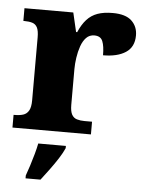

<svg xmlns="http://www.w3.org/2000/svg" viewBox="-54 -593 652 858"><g transform="rotate(5 272.0 -164.0)"><path d="M15 0V-57H19Q42 -57 58 -62Q74 -67 83 -82.5Q92 -98 92 -129V-411Q92 -441 84.5 -455.5Q77 -470 62 -474.5Q47 -479 25 -479H22V-536H241L261 -450H266Q281 -485 301 -507Q321 -529 349 -539Q377 -549 417 -549Q475 -549 502 -523.5Q529 -498 529 -458Q529 -406 491.5 -381.5Q454 -357 390 -357Q390 -398 381 -420Q372 -442 344 -442Q322 -442 307.5 -427Q293 -412 284.5 -387.5Q276 -363 272 -335.5Q268 -308 268 -285V-124Q268 -95 276 -80.5Q284 -66 299 -61.5Q314 -57 333 -57H367V0ZM93 208Q100 189 108.5 162.5Q117 136 124.5 109Q132 82 136 61H260V71Q251 92 234 118.5Q217 145 197 172Q177 199 160 221H93Z"/></g></svg>

Font: Noto Serif Kannada ExtraBold
Style: Regular
Weight: 800
Version: Version 2.003